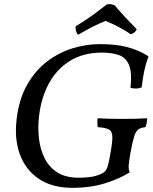

<svg xmlns="http://www.w3.org/2000/svg" viewBox="-20 -898 737 927"><path d="M463 -685Q540 -685 595 -670.5Q650 -656 697 -626Q684 -591 676.5 -555.5Q669 -520 664 -476Q651 -471 638 -470.5Q625 -470 610 -474Q618 -548 603 -584Q588 -620 554.5 -632Q521 -644 471 -644Q383 -644 318.5 -604.5Q254 -565 216 -495Q178 -425 168 -333Q162 -278 168.5 -226Q175 -174 196.5 -132Q218 -90 258 -65Q298 -40 359 -40Q389 -40 413.5 -43Q438 -46 463 -56Q478 -62 486.5 -70.5Q495 -79 500.5 -97.5Q506 -116 512 -151Q523 -210 522.5 -237Q522 -264 505.5 -273Q489 -282 452 -284Q450 -295 450 -306Q450 -317 451 -327Q484 -325 513.5 -324.5Q543 -324 574 -324Q605 -324 629 -324.5Q653 -325 691 -327Q690 -314 688 -303.5Q686 -293 682 -284Q661 -282 648.5 -273.5Q636 -265 628 -240Q620 -215 610 -161Q603 -121 601.5 -101Q600 -81 606 -66Q558 -35 487 -13Q416 9 331 9Q232 9 167.5 -34.5Q103 -78 75.5 -154Q48 -230 61 -328Q73 -423 112 -490.5Q151 -558 207 -601Q263 -644 329.5 -664.5Q396 -685 463 -685ZM356 -730Q350 -738 347 -749.5Q344 -761 345 -771Q372 -787 398 -804.5Q424 -822 448.5 -840.5Q473 -859 496 -877Q507 -879 516 -877.5Q525 -876 534 -872Q558 -843 585 -814.5Q612 -786 640 -757Q637 -748 629 -741.5Q621 -735 611 -733Q583 -752 552.5 -768Q522 -784 490 -797Q467 -788 444 -777Q421 -766 399.5 -754Q378 -742 356 -730Z"/></svg>

Font: Vollkorn
Style: Italic
Weight: 400
Italic angle: -11°
Designer: Friedrich Althausen
Foundry: Friedrich Althausen
Version: Version 5.001